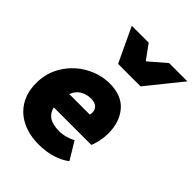

<svg xmlns="http://www.w3.org/2000/svg" viewBox="-258 -1045 1189 1189"><g transform="rotate(45 336.5 -451.0)"><path d="M18 -245Q18 -337 65 -410.5Q112 -484 187 -525Q262 -566 342 -566Q448 -566 501.5 -503Q555 -440 555 -341Q555 -302 546 -264.5Q537 -227 530 -216H202Q211 -176 241.5 -155.5Q272 -135 331 -135Q358 -135 388 -143.5Q418 -152 436 -164L506 -49Q469 -20 416 -3.5Q363 13 298 13Q216 13 152.5 -17.5Q89 -48 53.5 -106.5Q18 -165 18 -245ZM391 -342Q394 -353 394 -362Q394 -387 377 -402.5Q360 -418 325 -418Q291 -418 259.5 -401Q228 -384 211 -342ZM186 -915H334L401 -823H406L513 -915H673L490 -688H293Z"/></g></svg>

Font: Nebula Sans Black
Style: Regular
Weight: 900
Italic angle: -9°
Designer: Paul D. Hunt for Adobe (as Source Sans)
Foundry: Nebula Entertainment & Broadcasting LLC
Version: Version 1.010